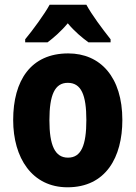

<svg xmlns="http://www.w3.org/2000/svg" viewBox="-20 -786 577 816"><path d="M347 -766H191C170 -727 118 -656 87 -619V-606H182C206 -624 238 -651 268 -687C297 -652 330 -625 356 -606H450V-619C413 -666 371 -722 347 -766ZM500 -276C500 -458 407 -559 270 -559C111 -559 36 -444 36 -276C36 -115 116 10 267 10C430 10 500 -118 500 -276ZM190 -275C190 -383 213 -434 268 -434C325 -434 347 -383 347 -276C347 -168 325 -116 269 -116C213 -116 190 -169 190 -275Z"/></svg>

Font: Noto Sans Sinhala UI Condensed ExtraBold
Style: Regular
Weight: 800
Width: 3
Designer: Jelle Bosma - Monotype Design Team
Foundry: Monotype Imaging Inc.
Version: Version 2.006